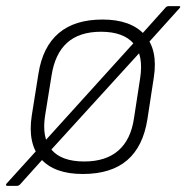

<svg xmlns="http://www.w3.org/2000/svg" viewBox="-37 -558 611 629"><path d="M-14 51Q-16 51 -17 48.5Q-18 46 -16 44L91 -74L101 -86L407 -424L421 -439L507 -535Q511 -538 516 -538H549Q553 -538 553.5 -536Q554 -534 551 -531L442 -410L430 -396L123 -59L108 -42L28 47Q23 51 19 51ZM234 12Q141 12 97 -37.5Q53 -87 67 -179L89 -317Q103 -405 155.5 -449.5Q208 -494 299 -494Q391 -494 436 -445Q481 -396 467 -305L446 -168Q432 -78 379.5 -33Q327 12 234 12ZM239 -29Q310 -29 351 -65Q392 -101 402 -171L422 -301Q434 -377 400.5 -415.5Q367 -454 294 -454Q223 -454 183 -418Q143 -382 132 -311L111 -181Q99 -107 131.5 -68Q164 -29 239 -29Z"/></svg>

Font: Sofia Sans ExtraLight
Style: Italic
Weight: 250
Italic angle: -9°
Version: Version 4.100-B